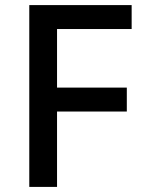

<svg xmlns="http://www.w3.org/2000/svg" viewBox="-20 -734 569 754"><path d="M204 0H95V-714H497V-620H204V-390H478V-296H204Z"/></svg>

Font: Noto Sans Adlam Medium
Style: Regular
Weight: 500
Version: Version 3.001